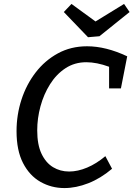

<svg xmlns="http://www.w3.org/2000/svg" viewBox="-20 -945 678 975"><path d="M307 10Q241 10 185.5 -21.5Q130 -53 97 -117Q64 -181 64 -279Q64 -362 89 -439Q114 -516 161 -577Q208 -638 274 -674Q340 -710 422 -710Q518 -710 626 -659L594 -496H534V-606Q471 -629 418 -629Q359 -629 312.5 -598.5Q266 -568 234 -517Q202 -466 185.5 -405Q169 -344 169 -283Q169 -210 191 -164Q213 -118 249.5 -96Q286 -74 331 -74Q375 -74 422.5 -94Q470 -114 515 -152L549 -88Q491 -39 428.5 -14.5Q366 10 307 10ZM610 -925 638 -884 485 -761 427 -756 304 -884 343 -925 465 -836Z"/></svg>

Font: Bitter Medium
Style: Italic
Weight: 500
Italic angle: -9°
Designer: Sol Matas, and Bitter project Authors
Foundry: Sol Matas
Version: Version 2.001